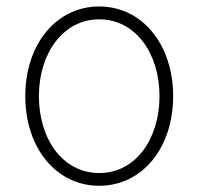

<svg xmlns="http://www.w3.org/2000/svg" viewBox="-20 -574 625 605"><path d="M292.6 11.4C427.6 11.4 525.6 -107.2 525.6 -271C525.6 -434.7 427.2 -553.6 292.6 -553.6C157.7 -553.6 59.7 -435 59.7 -271C59.7 -107.2 157.7 11.4 292.6 11.4ZM292.6 -28.8C177.9 -28.8 102.6 -135.7 102.6 -271C102.6 -405.5 178.6 -513.1 292.6 -513.1C407 -513.1 482.6 -405.9 482.6 -271C482.6 -135.7 407.3 -28.8 292.6 -28.8Z"/></svg>

Font: Karasuma Gothic
Style: Thin
Weight: 200
Designer: Rasmus Andersson / Ryoko Ishizuka
Foundry: rsms
Version: Version 1.00